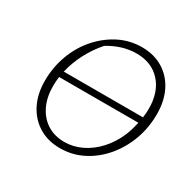

<svg xmlns="http://www.w3.org/2000/svg" viewBox="-144 -816 1009 987"><g transform="rotate(30 360.0 -322.5)"><path d="M323 8Q252 8 198 -25Q144 -58 114 -117Q84 -176 84 -254Q84 -335 111 -407.5Q138 -480 186.5 -535Q235 -590 297.5 -621.5Q360 -653 432 -653Q503 -653 556.5 -620.5Q610 -588 639.5 -529.5Q669 -471 669 -393Q669 -310 642 -238Q615 -166 567.5 -110.5Q520 -55 457.5 -23.5Q395 8 323 8ZM424 -611Q339 -611 258 -561Q216 -513 187 -457Q158 -401 145 -343H615Q619 -371 619 -395Q619 -495 566 -553Q513 -611 424 -611ZM327 -31Q380 -31 429.5 -55Q479 -79 519 -123Q559 -167 584 -226Q599 -263 608 -307H138Q134 -279 134 -252Q134 -186 158 -136Q182 -86 225.5 -58.5Q269 -31 327 -31Z"/></g></svg>

Font: Piazzolla ExtraLight
Style: Italic
Weight: 200
Italic angle: -11.3°
Designer: Juan Pablo del Peral
Foundry: Huerta Tipografica
Version: Version 1.330